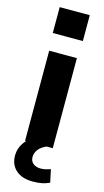

<svg xmlns="http://www.w3.org/2000/svg" viewBox="-140 -770 547 1011"><g transform="rotate(15 134.0 -265.0)"><path d="M58 0V-491H209V0ZM52 -586V-727H216V-586ZM152 197Q93 197 60 167.5Q27 138 27 89Q27 45 56 9Q85 -27 133 -45L175 0Q158 7 145 18Q132 29 125 43Q118 57 118 72Q118 95 134 107.5Q150 120 173 120Q188 120 201 117Q214 114 228 109L243 179Q221 189 200 193Q179 197 152 197Z"/></g></svg>

Font: Nunito Sans 12pt ExtraLight 12pt ExtraBold
Style: Regular
Weight: 800
Version: Version 3.101;gftools[0.9.27]